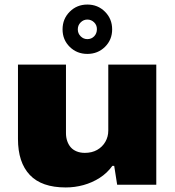

<svg xmlns="http://www.w3.org/2000/svg" viewBox="-20 -812 768 844"><path d="M269 12Q163 12 111 -43Q59 -98 59 -201V-528H270V-227Q270 -208 275.5 -192Q281 -176 291 -164.5Q301 -153 317 -146.5Q333 -140 353 -140Q384 -140 407 -153Q430 -166 443 -188.5Q456 -211 456 -238V-528H667V0H495L482 -83H474Q451 -51 418 -30Q385 -9 347 1.5Q309 12 269 12ZM364 -575Q318 -575 286.5 -606Q255 -637 255 -683Q255 -729 286.5 -760.5Q318 -792 364 -792Q410 -792 441.5 -760.5Q473 -729 473 -683Q473 -637 441.5 -606Q410 -575 364 -575ZM364 -640Q382 -640 394 -652.5Q406 -665 406 -684Q406 -702 393.5 -714Q381 -726 364 -726Q347 -726 334.5 -713.5Q322 -701 322 -683Q322 -665 334.5 -652.5Q347 -640 364 -640Z"/></svg>

Font: Archivo SemiExpanded Black
Style: Regular
Weight: 900
Width: 6
Designer: Hector Gatti
Foundry: Omnibus-Type
Version: Version 2.001